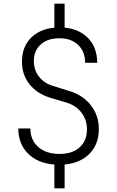

<svg xmlns="http://www.w3.org/2000/svg" viewBox="-20 -890 640 1049"><path d="M277 139V9Q186 2 133 -51Q80 -104 80 -188H146Q146 -125 189 -87Q232 -49 305 -49Q375 -49 415 -85Q455 -121 455 -183Q455 -235 426 -273.5Q397 -312 348 -328L254 -356Q181 -379 140.5 -430.5Q100 -482 100 -553Q100 -632 147.5 -681.5Q195 -731 277 -739V-870H333V-739Q415 -731 463 -680Q511 -629 511 -547H445Q445 -608 407 -644.5Q369 -681 305 -681Q241 -681 203 -647.5Q165 -614 165 -557Q165 -508 192.5 -472Q220 -436 268 -421L364 -391Q436 -368 478 -313Q520 -258 520 -185Q520 -102 469.5 -50.5Q419 1 333 9V139Z"/></svg>

Font: Tiny ExtraLight
Style: Regular
Weight: 200
Monospace: yes
Designer: Philipp Nurullin, Konstantin Bulenkov
Foundry: JetBrains
Version: Version 2.251; ttfautohint (v1.8.4.7-5d5b)